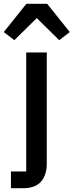

<svg xmlns="http://www.w3.org/2000/svg" viewBox="-61 -798 390 1018"><path d="M-3 111H78V-520H187V70Q187 130 156.5 165Q126 200 60 200H-3ZM189 -778 309 -628 253 -585 134 -702 15 -585 -41 -628 79 -778Z"/></svg>

Font: IBM Plex Sans Hebrew Medium
Style: Regular
Weight: 500
Designer: Mike Abbink, Paul van der Laan, Pieter van Rosmalen, Yanek Iontef
Foundry: Bold Monday
Version: Version 1.2